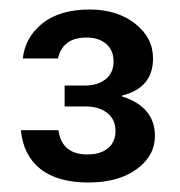

<svg xmlns="http://www.w3.org/2000/svg" viewBox="-20 -731 378 404"><path d="M166 -347Q101 -347 65 -375.5Q29 -404 24 -457H103Q110 -406 164 -406Q191 -406 207 -419Q223 -432 223 -455Q223 -480 205.5 -493.5Q188 -507 160 -507H116V-551H158Q186 -551 202.5 -564.5Q219 -578 219 -602Q219 -625 203.5 -638.5Q188 -652 162 -652Q112 -652 102 -608H28Q33 -653 69.5 -682Q106 -711 169 -711Q226 -711 264 -681.5Q302 -652 302 -608Q302 -546 237 -530V-528Q306 -506 306 -445Q306 -403 267.5 -375Q229 -347 166 -347Z"/></svg>

Font: AWOL-DM Medium
Style: Regular
Weight: 500
Designer: Colophon Foundry, Jonny Pinhorn, Mikhail Sharanda
Foundry: Colophon Foundry
Version: Version 1.000;Glyphs 3.2.3 (3260)